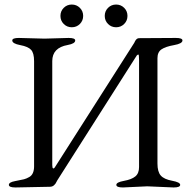

<svg xmlns="http://www.w3.org/2000/svg" viewBox="-20 -820 843 845"><path d="M441 -750Q441 -771 455.5 -785.5Q470 -800 491 -800Q512 -800 526.5 -785.5Q541 -771 541 -750Q541 -729 526.5 -714.5Q512 -700 491 -700Q470 -700 455.5 -714.5Q441 -729 441 -750ZM246 -750Q246 -771 260.5 -785.5Q275 -800 296 -800Q317 -800 331.5 -785.5Q346 -771 346 -750Q346 -729 331.5 -714.5Q317 -700 296 -700Q275 -700 260.5 -714.5Q246 -729 246 -750ZM744 5 628 0 521 5Q492 5 492 -6.5Q492 -18 525.5 -24Q559 -30 575.5 -43.5Q592 -57 592 -85V-556Q592 -580 589 -580Q586 -580 582 -576L232 -26Q231 -25 228.5 -19.5Q226 -14 224 -11.5Q222 -9 218 -5Q211 2 199 2L48 5Q19 5 19 -6.5Q19 -18 46.5 -23Q74 -28 85.5 -31Q97 -34 109 -41Q130 -53 130 -88V-551Q130 -586 117 -600.5Q104 -615 69 -621.5Q34 -628 34 -642Q34 -653 63 -653L176 -650L282 -653Q311 -653 311 -642Q311 -628 278 -622Q210 -610 210 -551V-94Q210 -80 214 -79Q218 -78 221 -83L568 -627Q570 -629 574 -638Q581 -652 592 -652L754 -653Q783 -653 783 -642Q783 -628 746 -621.5Q709 -615 691 -603Q673 -591 673 -564V-100Q673 -64 687.5 -47.5Q702 -31 737.5 -24.5Q773 -18 773 -6.5Q773 5 744 5Z"/></svg>

Font: EB Garamond
Style: Regular
Weight: 400
Version: Version 0.012